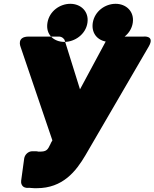

<svg xmlns="http://www.w3.org/2000/svg" viewBox="-20 -940 811 1008"><path d="M161 48H173C310 48 379 -41 428 -124L761 -696C795 -755 734 -748 734 -748H575C560 -748 544 -739 536 -724L400 -471L320 -727C317 -738 304 -748 289 -748H131C65 -748 88 -694 88 -694L255 -203L247 -189C247 -188 246 -187 246 -186C230 -152 224 -144 188 -144H180C180 -144 177 -146 169 -146H160H150C128 -146 110 -128 107 -108L91 9C89 22 95 39 110 44C121 48 129 46 133 46C139 46 149 48 161 48ZM318 -720C264 -720 219 -757 229 -820C239 -882 295 -920 349 -920C404 -920 448 -880 439 -820C430 -759 372 -720 318 -720ZM556 -720C611 -720 668 -760 677 -820C686 -880 642 -920 587 -920C533 -920 477 -882 467 -820C458 -759 500 -720 556 -720Z"/></svg>

Font: Asimov Print
Style: EIt
Weight: 500
Designer: Google
Version: Version 2.000980; 2014